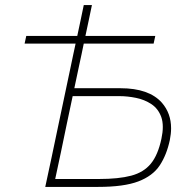

<svg xmlns="http://www.w3.org/2000/svg" viewBox="-20 -733 748 753"><path d="M157.5 0Q170.5 -60 182.5 -116.5Q194 -173 208 -238L257.5 -472.5Q262.5 -496.5 267.2 -518.8Q272 -541 276.5 -562H76.5L83 -592H283Q289.5 -622.5 295.8 -652.2Q302 -682 308.5 -713H340.5Q334 -682 327.8 -652.2Q321.5 -622.5 315 -592H589L582.5 -562H308.5Q304 -540.5 299.5 -518.5Q294.5 -496 289.5 -472L271.5 -387H452.5Q564.5 -387 615 -330Q651 -288.5 651 -230Q651 -208 646 -183.5Q633.5 -125 606.2 -84Q579 -43 522.5 -21.5Q466 0 365 0ZM196.5 -31H368Q445.5 -31 494.5 -44Q543.5 -57 571.5 -91Q599.5 -125 613 -188.5Q618.5 -214 618.5 -235Q618.5 -257 612.5 -274Q600.5 -307 573.5 -324.8Q546.5 -342.5 513.2 -349.2Q480 -356 448.5 -356H265L241 -242.5Q228.5 -183.5 218.5 -134Q208 -84.5 196.5 -31Z"/></svg>

Font: Heraclito Thin
Style: Italic
Weight: 100
Italic angle: -12°
Designer: Kostas Bartsokas (font) & Cristiano Sobral (main changes)
Foundry: Kostas Bartsokas (font) & Cristiano Sobral (main changes)
Version: Version 1.00;July 8, 2020;FontCreator 13.0.0.2655 64-bit